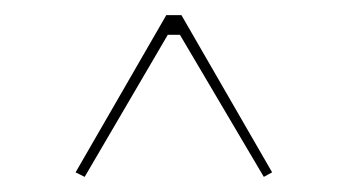

<svg xmlns="http://www.w3.org/2000/svg" viewBox="-20 -728 460 254"><path d="M340 -500 329 -494 218 -682H202L92 -494L80 -500L200 -708H220Z"/></svg>

Font: Kalnia Thin
Style: Regular
Weight: 100
Version: Version 1.105